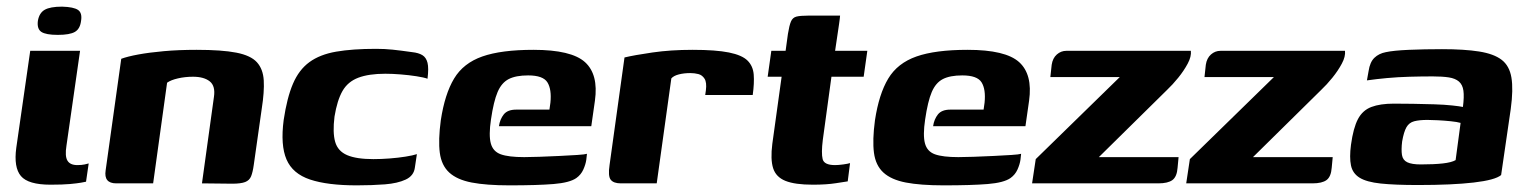

<svg xmlns="http://www.w3.org/2000/svg" viewBox="-20 -552 4599 578"><path d="M132 4Q65 4 43 -22Q21 -48 29 -107L71 -399H221L180 -113Q175 -82 183 -68.5Q191 -55 213 -55Q226 -55 235 -57Q244 -59 247 -60L239 -5Q235 -4 223.5 -2Q212 0 190.5 2Q169 4 132 4ZM154 -447Q118 -447 104.5 -456Q91 -465 94 -489Q98 -513 114.5 -522.5Q131 -532 167 -532Q202 -531 215 -522Q228 -513 224 -489Q221 -465 205.5 -456Q190 -447 154 -447Z M330 0Q292 0 298 -39L345 -375Q364 -382 396.5 -388Q429 -394 473.5 -398Q518 -402 572 -402Q648 -402 691.5 -393.5Q735 -385 753.5 -364.5Q772 -344 774 -310Q776 -276 768 -225L744 -56Q741 -34 736 -21.5Q731 -9 718 -4Q705 1 679 1L588 0L624 -260Q629 -293 611.5 -307Q594 -321 561 -321Q537 -321 515.5 -316Q494 -311 483 -303L441 0Z M1054 6Q966 6 913.5 -11.5Q861 -29 842.5 -72Q824 -115 834 -191Q844 -258 862 -300Q880 -342 911.5 -365Q943 -388 992 -396.5Q1041 -405 1112 -405Q1138 -405 1162 -402.5Q1186 -400 1221 -395Q1240 -393 1251.5 -386Q1263 -379 1267 -363Q1271 -347 1267 -315Q1256 -319 1233.5 -322.5Q1211 -326 1186 -328Q1161 -330 1140 -330Q1090 -330 1058.5 -318Q1027 -306 1011 -278Q995 -250 987 -201Q981 -153 989 -125Q997 -97 1025 -85Q1053 -73 1104 -73Q1128 -73 1153.5 -75Q1179 -77 1201 -80.5Q1223 -84 1235 -88L1229 -48Q1226 -23 1201.5 -11.5Q1177 0 1138.5 3Q1100 6 1054 6Z M1514 6Q1444 6 1400 -2.5Q1356 -11 1332.5 -32.5Q1309 -54 1304 -92Q1299 -130 1307 -190Q1319 -269 1347 -315.5Q1375 -362 1432 -382Q1489 -402 1586 -402Q1700 -402 1741 -365Q1782 -328 1771 -249L1760 -172H1482Q1485 -193 1496.5 -207.5Q1508 -222 1534 -222H1634L1637 -243Q1641 -283 1628 -304Q1615 -325 1570 -325Q1533 -325 1511.5 -314Q1490 -303 1478 -275Q1466 -247 1458 -192Q1451 -145 1457.5 -120.5Q1464 -96 1487.5 -87.5Q1511 -79 1558 -79Q1575 -79 1604 -80Q1633 -81 1664 -82.5Q1695 -84 1718 -85.5Q1741 -87 1747 -89L1745 -71Q1743 -57 1736 -41.5Q1729 -26 1715 -16Q1695 -2 1646.5 2Q1598 6 1514 6Z M1957 0H1849Q1827 0 1818.5 -11Q1810 -22 1815 -55L1860 -379Q1889 -386 1944 -394Q1999 -402 2065 -402Q2135 -402 2174.5 -394Q2214 -386 2230.5 -369.5Q2247 -353 2249 -327.5Q2251 -302 2246 -266H2103L2105 -280Q2108 -304 2101 -315Q2094 -326 2082.5 -329Q2071 -332 2058 -332Q2039 -332 2023.5 -328Q2008 -324 2001 -316Z M2427 4Q2373 4 2344.5 -7.5Q2316 -19 2307.5 -45.5Q2299 -72 2305 -119L2333 -321H2291L2302 -399H2345L2352 -450Q2356 -475 2361 -487Q2366 -499 2377.5 -502Q2389 -505 2413 -505H2509Q2509 -501 2508 -495Q2507 -489 2506 -480L2494 -399H2591L2580 -321H2483L2457 -131Q2452 -91 2456.5 -73Q2461 -55 2494 -55Q2504 -55 2518.5 -57Q2533 -59 2539 -61L2532 -6Q2525 -5 2496.5 -0.5Q2468 4 2427 4Z M2821 6Q2751 6 2707 -2.5Q2663 -11 2639.5 -32.5Q2616 -54 2611 -92Q2606 -130 2614 -190Q2626 -269 2654 -315.5Q2682 -362 2739 -382Q2796 -402 2893 -402Q3007 -402 3048 -365Q3089 -328 3078 -249L3067 -172H2789Q2792 -193 2803.5 -207.5Q2815 -222 2841 -222H2941L2944 -243Q2948 -283 2935 -304Q2922 -325 2877 -325Q2840 -325 2818.5 -314Q2797 -303 2785 -275Q2773 -247 2765 -192Q2758 -145 2764.5 -120.5Q2771 -96 2794.5 -87.5Q2818 -79 2865 -79Q2882 -79 2911 -80Q2940 -81 2971 -82.5Q3002 -84 3025 -85.5Q3048 -87 3054 -89L3052 -71Q3050 -57 3043 -41.5Q3036 -26 3022 -16Q3002 -2 2953.5 2Q2905 6 2821 6Z M3288 -79H3528L3525 -47Q3523 -20 3509.5 -10Q3496 0 3467 0H3087L3098 -73L3351 -320H3142L3146 -357Q3149 -377 3161.5 -388Q3174 -399 3190 -399H3565Q3567 -382 3555.5 -360.5Q3544 -339 3527 -318Q3510 -297 3493 -281Z M3752 -79H3992L3989 -47Q3987 -20 3973.5 -10Q3960 0 3931 0H3551L3562 -73L3815 -320H3606L3610 -357Q3613 -377 3625.5 -388Q3638 -399 3654 -399H4029Q4031 -382 4019.5 -360.5Q4008 -339 3991 -318Q3974 -297 3957 -281Z M4249 5Q4179 5 4136.5 0.5Q4094 -4 4073 -17Q4052 -30 4047 -54Q4042 -78 4047 -116Q4054 -167 4068 -193.5Q4082 -220 4108.5 -230Q4135 -240 4176 -240Q4202 -240 4234 -239.5Q4266 -239 4297.5 -238Q4329 -237 4352 -234.5Q4375 -232 4384 -230Q4388 -261 4385.5 -279Q4383 -297 4372 -306.5Q4361 -316 4341.5 -319Q4322 -322 4293 -322Q4259 -322 4223.5 -321Q4188 -320 4155.5 -317Q4123 -314 4095 -310L4100 -338Q4104 -365 4117.5 -378Q4131 -391 4152 -395Q4175 -400 4221.5 -402Q4268 -404 4321 -404Q4388 -404 4432.5 -397Q4477 -390 4500.5 -372Q4524 -354 4530 -318.5Q4536 -283 4528 -224L4499 -25Q4481 -10 4416.5 -2.5Q4352 5 4249 5ZM4257 -57Q4297 -57 4323.5 -60Q4350 -63 4362 -70L4377 -182Q4367 -185 4347.5 -187Q4328 -189 4308.5 -190Q4289 -191 4277 -191Q4253 -191 4237.5 -187Q4222 -183 4214 -169Q4206 -155 4201 -126Q4198 -101 4200.5 -85.5Q4203 -70 4216.5 -63.5Q4230 -57 4257 -57Z"/></svg>

Font: Genos
Style: Bold Italic
Weight: 700
Italic angle: -8°
Version: Version 1.010